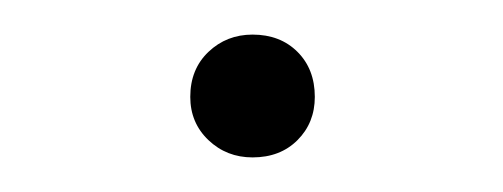

<svg xmlns="http://www.w3.org/2000/svg" viewBox="-20 -87 291 111"><path d="M126 4Q111 4 100.5 -6Q90 -16 90 -31Q90 -47 100.5 -57Q111 -67 126 -67Q142 -67 152 -57Q162 -47 162 -31Q162 -16 152 -6Q142 4 126 4Z"/></svg>

Font: Ysabeau ExtraLight
Style: Regular
Weight: 250
Designer: Christian Thalmann (Catharsis Fonts)
Version: Version 2.002